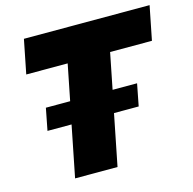

<svg xmlns="http://www.w3.org/2000/svg" viewBox="-103 -805 914 909"><g transform="rotate(-15 354.0 -350.5)"><path d="M675 -535H470L435 -359H555L534 -251H413L363 0H155L205 -251H87L108 -359H227L262 -535H59L92 -701H708Z"/></g></svg>

Font: Gontserrat ExtraBold
Style: Italic
Weight: 800
Italic angle: -11.3°
Designer: Julieta Ulanovsky
Foundry: Julieta Ulanovsky
Version: Version 6.001